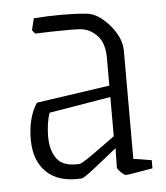

<svg xmlns="http://www.w3.org/2000/svg" viewBox="-41 -489 463 537"><g transform="rotate(-5 190.5 -221.0)"><path d="M167 9Q103 13 69 -19.5Q35 -52 35 -112Q35 -173 61 -213L267 -243V-321Q267 -362 247.5 -383Q228 -404 202 -407Q193 -408 170 -408Q147 -408 120 -407.5Q93 -407 73 -406L65 -416L73 -449Q113 -452 151 -452Q189 -452 219 -449Q241 -448 263.5 -430Q286 -412 301 -387Q316 -362 316 -336V-33L367 -25V-2Q336 3 317 6.5Q298 10 292 10Q287 10 277.5 0.5Q268 -9 268 -13L269 -67Q233 -38 203 -14.5Q173 9 167 9ZM84 -116Q84 -76 102 -52.5Q120 -29 165 -32Q172 -33 202 -54Q232 -75 267 -101V-211L94 -182Q89 -168 86.5 -150.5Q84 -133 84 -116Z"/></g></svg>

Font: Grenze Gotisch ExtraLight
Style: Regular
Weight: 200
Designer: Renata Polastri
Foundry: Omnibus-Type
Version: Version 1.001